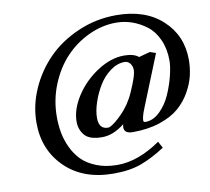

<svg xmlns="http://www.w3.org/2000/svg" viewBox="-94 -792 1230 1122"><g transform="rotate(-10 521.0 -230.5)"><path d="M667 -407.2Q622.1 -407.2 580.6 -376.2Q539.1 -345.2 511.5 -299.1Q483.9 -252.9 467.5 -202.9Q451.2 -152.8 451.2 -112.8Q451.2 -45.9 505.9 -45.9Q524.9 -45.9 573 -89.8Q621.1 -133.8 650.9 -187Q668.9 -217.8 690.4 -272.9Q711.9 -328.1 711.9 -350.1Q711.9 -375 699 -391.1Q686 -407.2 667 -407.2ZM330.1 -111.8Q330.1 -185.1 380.6 -262.9Q431.2 -340.8 511.5 -392.8Q591.8 -444.8 669.9 -444.8Q727.1 -444.8 755.9 -420.9L821.8 -439L856.9 -426.8L735.8 -126Q720.7 -89.8 716.8 -69.8Q712.9 -49.8 716.1 -45.4Q719.2 -41 726.1 -41Q772.9 -41 813 -80.1Q853 -119.1 877 -174.1Q900.9 -229 913.8 -282Q926.8 -335 926.8 -370.1Q926.8 -439.9 901.9 -494.9Q877 -549.8 836.4 -580.3Q795.9 -610.8 750.5 -626.5Q705.1 -642.1 657.2 -642.1Q574.2 -642.1 494.6 -605Q415 -567.9 355 -504.4Q294.9 -440.9 258.1 -350.3Q221.2 -259.8 221.2 -159.2Q221.2 -112.3 229 -67.6Q236.8 -22.9 257.8 22.5Q278.8 67.9 311.5 101.3Q344.2 134.8 398.7 156.5Q453.1 178.2 522 178.2Q646 178.2 778.8 85.9L799.8 125Q724.6 173.8 656.7 199Q588.9 224.1 492.2 224.1Q312 224.1 205.1 119.6Q98.1 15.1 98.1 -146Q98.1 -248 141.1 -345.5Q184.1 -442.9 258.1 -517.8Q332 -592.8 439 -638.9Q545.9 -685.1 665 -685.1Q836.9 -685.1 938 -592Q1039.1 -499 1039.1 -355Q1039.1 -309.1 1028.6 -262.9Q1018.1 -216.8 990.5 -167.5Q962.9 -118.2 919.9 -80.6Q877 -43 805.9 -19Q734.9 4.9 644 4.9Q593.3 4.9 592.8 -30.8Q593.8 -47.9 596.2 -50.8Q528.3 3.4 461.9 2.9Q387.7 2.9 358.9 -31Q330.1 -64.9 330.1 -111.8Z"/></g></svg>

Font: Linux Libertine O
Style: Semibold Italic
Weight: 600
Italic angle: -11.5°
Designer: Philipp H. Poll
Foundry: Philipp H. Poll
Version: Version 5.1.2